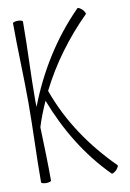

<svg xmlns="http://www.w3.org/2000/svg" viewBox="-92 -876 645 951"><g transform="rotate(-10 230.0 -400.0)"><path d="M39 -800C39 -667 46 -533 46 -400C46 -267 39 -133 39 0C39 4 50 8 64 8C78 8 89 4 89 0C89 -90 86 -179 83 -269C95 -309 112 -352 131 -394C190 -240 275 -98 391 18C394 21 405 15 415 6C424 -4 430 -15 427 -18C307 -137 209 -279 152 -440C215 -566 301 -682 402 -782C405 -785 399 -796 390 -806C380 -815 369 -821 366 -818C240 -691 146 -539 82 -372C82 -382 81 -391 81 -400C81 -533 89 -667 89 -800C89 -804 78 -808 64 -808C50 -808 39 -804 39 -800Z"/></g></svg>

Font: Nupuram Condensed Thin
Style: Regular
Weight: 100
Width: 3
Designer: Santhosh Thottingal (santhosh.thottingal@gmail.com)
Foundry: SMC
Version: Version 1.000